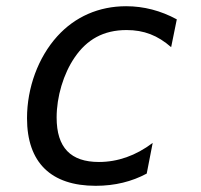

<svg xmlns="http://www.w3.org/2000/svg" viewBox="-20 -580 642 614"><path d="M286.1 14.2C347.7 14.2 401.9 0.5 449.2 -24.9L468.3 -123C414.1 -82 356 -62 296.4 -62C206.1 -62 161.1 -107.9 161.1 -204.1C161.1 -270.5 182.6 -343.8 219.2 -397C257.8 -453.1 310.1 -483.9 384.8 -483.9C440.4 -483.9 484.4 -466.8 527.3 -429.2L545.4 -518.1C494.1 -545.9 439.9 -560.1 383.3 -560.1C295.9 -560.1 219.7 -526.4 163.1 -463.9C102.1 -396.5 66.4 -299.3 66.4 -202.1C66.4 -60.1 143.1 14.2 286.1 14.2Z"/></svg>

Font: Hack
Style: Oblique
Weight: 400
Italic angle: -12°
Monospace: yes
Designer: Christopher Simpkins
Foundry: Christopher Simpkins
Version: Version 2.010